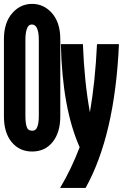

<svg xmlns="http://www.w3.org/2000/svg" viewBox="-20 -762 626 978"><path d="M0 -169.4V-562.5Q0 -647.5 43.5 -696.3Q84.5 -742.2 143.6 -742.2Q202.1 -742.2 243.7 -696.3Q287.1 -647.9 287.1 -562.5V-169.4Q287.1 -87.4 248.5 -39.1Q209.5 9.8 143.6 9.8Q78.6 9.8 38.6 -39.1Q0 -86.9 0 -169.4ZM109.4 -560.5V-171.4Q109.4 -128.4 118.7 -109.4Q125 -96.2 145 -96.2Q159.2 -96.2 166.5 -108.4Q177.7 -127.4 177.7 -171.4V-560.5Q177.7 -600.6 167 -621.1Q158.2 -637.2 142.1 -637.2Q127.9 -637.2 120.6 -623.5Q109.4 -602.1 109.4 -560.5ZM585.9 -537.1Q565.4 -73.2 416 195.3H286.1Q343.3 99.6 385.7 -12.2Q297.4 -210.4 290 -537.1H402.3Q409.7 -343.8 438 -189.9Q465.3 -348.1 474.1 -537.1Z"/></svg>

Font: Consola Mono
Style: Bold
Weight: 700
Monospace: yes
Designer: Wojciech Kalinowski "wmk69" (wmk69@o2.pl)
Foundry: Wojciech Kalinowski "wmk69" (wmk69@o2.pl)
Version: Version 2.1.0